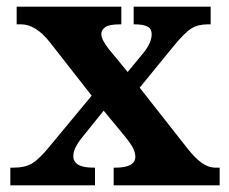

<svg xmlns="http://www.w3.org/2000/svg" viewBox="-20 -556 686 576"><path d="M11 0V-53H20Q56 -53 77.5 -66.5Q99 -80 129 -117L255 -269L129 -430Q87 -483 43 -483H30V-536H344V-483H341Q307 -483 295.5 -474.5Q284 -466 284 -454Q284 -437 307 -408L363 -340L410 -397Q435 -428 435 -453Q435 -471 421 -477Q407 -483 384 -483H381V-536H612V-483H603Q574 -483 554 -470.5Q534 -458 502 -419L399 -293L546 -106Q569 -78 588 -65.5Q607 -53 626 -53H639V0H321V-53H326Q386 -53 386 -86Q386 -97 379.5 -111Q373 -125 348 -155L291 -224L221 -137Q212 -125 206 -112.5Q200 -100 200 -87Q200 -71 214.5 -62Q229 -53 262 -53H265V0Z"/></svg>

Font: Noto Serif Tamil
Style: Bold Italic
Weight: 700
Italic angle: -12°
Designer: Indian Type Foundry, Tom Grace, and the Monotype Design Team
Foundry: Monotype Imaging Inc.
Version: Version 2.003; ttfautohint (v1.8.4.7-5d5b)